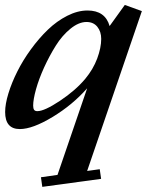

<svg xmlns="http://www.w3.org/2000/svg" viewBox="-31 -499 581 759"><path d="M47.4 11.2Q-10.7 11.2 -10.7 -56.2Q-10.7 -87.4 2.2 -129.6Q15.1 -171.9 37.4 -216.3Q59.6 -260.7 91.3 -304.2Q123 -347.7 158.2 -381.6Q193.4 -415.5 234.6 -436.5Q275.9 -457.5 314.9 -457.5Q384.8 -457.5 402.3 -396L462.4 -479.5L529.8 -455.1L313.5 176.8L363.3 169.9L368.7 208L136.2 239.7L130.9 201.7L196.3 192.4L313.5 -149.9Q255.4 -84 176.5 -36.4Q97.7 11.2 47.4 11.2ZM116.7 -59.6Q144.5 -59.6 205.8 -100.3Q267.1 -141.1 305.7 -187Q337.4 -225.1 353.3 -267.8Q369.1 -310.5 369.1 -345.2Q369.1 -374 353.8 -393.1Q338.4 -412.1 311 -412.1Q280.3 -412.1 247.6 -385.5Q214.8 -358.9 189.5 -318.4Q164.1 -277.8 143.3 -232.2Q122.6 -186.5 111.3 -146Q100.1 -105.5 100.1 -81.5Q100.1 -70.3 103.8 -64.9Q107.4 -59.6 116.7 -59.6Z"/></svg>

Font: Elstob 8pt
Style: Bold Italic
Weight: 700
Italic angle: -20°
Designer: Peter S. Baker
Version: Version 1.015